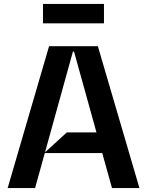

<svg xmlns="http://www.w3.org/2000/svg" viewBox="-20 -964 754 984"><path d="M694.6 0H554L503.9 -179.7H209.5L159.8 0H19.2L231.5 -727.3H481.5ZM210.6 -183.2 322.4 -285.5H474.4L359.4 -699.6H353.7ZM200.3 -943.9H512.8V-844.5H200.3Z"/></svg>

Font: Riot Sans
Style: Bold
Weight: 600
Designer: Rasmus Andersson
Foundry: rsms
Version: Version 4.001